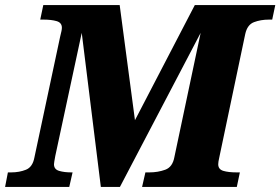

<svg xmlns="http://www.w3.org/2000/svg" viewBox="-44 -734 1101 754"><path d="M-24 0 -13 -57H0Q32 -57 58 -67.5Q84 -78 91 -115L192 -589Q196 -605 197.5 -612.5Q199 -620 199 -625Q199 -645 178.5 -651Q158 -657 127 -657H114L126 -714H426L486 -262L721 -714H1037L1025 -657H1012Q980 -657 953.5 -647Q927 -637 919 -600L817 -115Q815 -107 814 -100Q813 -93 813 -89Q813 -69 833 -63Q853 -57 885 -57H898L886 0H514L527 -57H543Q576 -57 605 -67.5Q634 -78 641 -118L744 -605L427 0H352L277 -605L173 -121Q168 -94 168 -89Q168 -69 188 -63Q208 -57 236 -57H241L228 0Z"/></svg>

Font: Noto Serif ExtraBold
Style: Italic
Weight: 800
Italic angle: -12°
Designer: Monotype Design Team
Foundry: Monotype Imaging Inc.
Version: Version 2.013